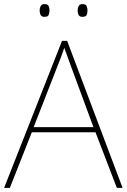

<svg xmlns="http://www.w3.org/2000/svg" viewBox="-20 -915 617 935"><path d="M549 0 445 -271H135L28 0H0L282 -716H307L577 0ZM325 -594Q319 -611 311 -632.5Q303 -654 293 -682Q286 -660 277 -636.5Q268 -613 260 -593L144 -296H435ZM173 -864Q173 -876 178 -885.5Q183 -895 196 -895Q213 -895 217 -885.5Q221 -876 221 -864Q221 -851 217 -842Q213 -833 196 -833Q183 -833 178 -842Q173 -851 173 -864ZM358 -864Q358 -876 363 -885.5Q368 -895 381 -895Q398 -895 402 -885.5Q406 -876 406 -864Q406 -851 402 -842Q398 -833 381 -833Q368 -833 363 -842Q358 -851 358 -864Z"/></svg>

Font: Noto Sans Myanmar Thin
Style: Regular
Weight: 100
Designer: Monotype Design Team
Foundry: Monotype Imaging Inc.
Version: Version 2.107; ttfautohint (v1.8.4.7-5d5b)